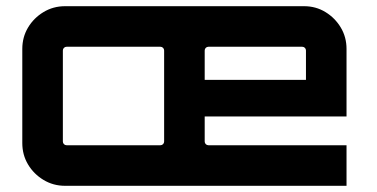

<svg xmlns="http://www.w3.org/2000/svg" viewBox="-20 -600 1217 620"><path d="M190 0Q152 0 120.5 -19Q89 -38 70.5 -69Q52 -100 52 -138V-442Q52 -480 70.5 -511Q89 -542 120.5 -561Q152 -580 190 -580H962Q1000 -580 1031 -561Q1062 -542 1080.5 -511Q1099 -480 1099 -442V-224H641V-143Q641 -138 644.5 -134.5Q648 -131 653 -131H1099V0H190ZM195 -131H498Q503 -131 506.5 -134.5Q510 -138 510 -143V-437Q510 -442 506.5 -445.5Q503 -449 498 -449H195Q190 -449 186.5 -445.5Q183 -442 183 -437V-143Q183 -138 186.5 -134.5Q190 -131 195 -131ZM641 -342H968V-437Q968 -442 964.5 -445.5Q961 -449 956 -449H653Q648 -449 644.5 -445.5Q641 -442 641 -437Z"/></svg>

Font: Orbitron
Style: Bold
Weight: 700
Designer: Matt McInerney
Foundry: The League of Moveable Type
Version: Version 2.001